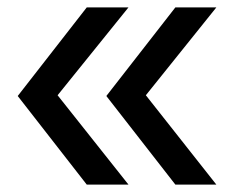

<svg xmlns="http://www.w3.org/2000/svg" viewBox="-20 -540 640 520"><path d="M455 -40 268 -280 455 -520H566L375 -282L566 -40ZM215 -40 28 -280 215 -520H328L136 -282L328 -40Z"/></svg>

Font: JetBrains Mono NL Medium
Style: Regular
Weight: 500
Monospace: yes
Designer: Philipp Nurullin, Konstantin Bulenkov
Foundry: JetBrains
Version: Version 2.305; ttfautohint (v1.8.4.7-5d5b)